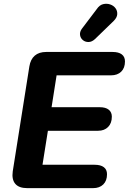

<svg xmlns="http://www.w3.org/2000/svg" viewBox="-20 -974 667 994"><path d="M121 0Q78 0 59 -22.5Q40 -45 46 -87L132 -630Q138 -667 160 -686Q182 -705 219 -705H563Q594 -705 610.5 -692.5Q627 -680 627 -656Q627 -622 607.5 -603Q588 -584 555 -584H273L247 -419H496Q527 -419 543 -406Q559 -393 559 -370Q559 -336 539.5 -316.5Q520 -297 488 -297H228L200 -121H470Q501 -121 517.5 -108.5Q534 -96 534 -72Q534 -38 514.5 -19Q495 0 462 0ZM472 -772Q456 -757 439 -756.5Q422 -756 409.5 -766Q397 -776 394.5 -792Q392 -808 403 -824L481 -927Q495 -948 514 -952.5Q533 -957 550.5 -951Q568 -945 578 -931.5Q588 -918 587 -900.5Q586 -883 569 -866Z"/></svg>

Font: Nunito ExtraLight ExtraBold
Style: Italic
Weight: 800
Italic angle: -9°
Version: Version 3.602